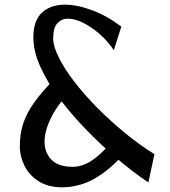

<svg xmlns="http://www.w3.org/2000/svg" viewBox="-20 -782 727 823"><path d="M616 0Q553 -42 485 -99.5Q417 -157 352.5 -223Q288 -289 236 -358Q184 -427 153.5 -494.5Q123 -562 123 -621Q123 -694 160 -728Q197 -762 258 -762Q311 -762 375 -738Q439 -714 500 -668L468 -567Q440 -608 405 -638Q370 -668 335 -685Q300 -702 271 -702Q245 -702 226.5 -683Q208 -664 208 -617Q208 -584 231.5 -536.5Q255 -489 296.5 -434.5Q338 -380 393 -324Q448 -268 511.5 -215.5Q575 -163 642 -121ZM247 21Q187 21 146.5 -4.5Q106 -30 85.5 -70.5Q65 -111 65 -156Q65 -209 80 -254Q95 -299 129 -346Q163 -393 220 -450L281 -389Q226 -333 198.5 -276.5Q171 -220 171 -175Q171 -127 201 -97Q231 -67 292 -67Q321 -67 350 -80.5Q379 -94 412 -124.5Q445 -155 486 -206L542 -157Q483 -86 431.5 -47Q380 -8 334.5 6.5Q289 21 247 21Z"/></svg>

Font: Marhey Light Light
Style: Regular
Weight: 300
Version: Version 1.000